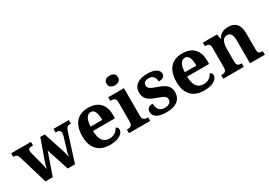

<svg xmlns="http://www.w3.org/2000/svg" viewBox="9 -1621 3478 2482"><g transform="rotate(-30 1748.5 -380.0)"><path d="M71 -430 199 0H308L423 -332L532 0H640L769 -405C790 -469 805 -483 844 -483H857V-536H628V-483H635C679 -483 701 -468 701 -434C701 -423 697 -401 692 -384L648 -238C635 -196 626 -165 621 -133H617C614 -158 602 -202 591 -236L494 -531H429L327 -246C314 -210 300 -166 295 -134H292C287 -165 274 -220 261 -268L227 -397C223 -412 219 -430 219 -441C219 -474 239 -483 279 -483H292V-536H-3V-483H1C40 -483 56 -472 71 -430Z M1162 10C1306 10 1365 -52 1365 -104C1365 -126 1350 -142 1331 -148C1308 -102 1265 -65 1197 -65C1107 -65 1060 -123 1057 -257H1385V-308C1385 -467 1296 -549 1151 -549C993 -549 903 -453 903 -265C903 -91 992 10 1162 10ZM1232 -321H1059C1062 -427 1097 -484 1153 -484C1210 -484 1232 -423 1232 -321Z M1599 -626C1646 -626 1685 -649 1685 -698C1685 -749 1646 -770 1599 -770C1551 -770 1514 -749 1514 -698C1514 -649 1551 -626 1599 -626ZM1445 0H1763V-53H1751C1711 -53 1680 -67 1680 -124V-536H1445V-483H1457C1496 -483 1528 -469 1528 -416V-124C1528 -67 1498 -53 1457 -53H1445Z M2009 10C2149 10 2228 -55 2228 -163C2228 -259 2167 -297 2060 -334C1969 -366 1939 -384 1939 -427C1939 -465 1968 -489 2020 -489C2076 -489 2113 -452 2113 -386C2176 -386 2206 -410 2206 -453C2206 -501 2155 -548 2035 -548C1906 -548 1820 -496 1820 -389C1820 -293 1875 -253 1989 -214C2077 -183 2110 -165 2110 -122C2110 -83 2080 -51 2013 -51C1940 -51 1901 -96 1901 -178C1857 -178 1813 -160 1813 -104C1813 -36 1870 10 2009 10Z M2567 10C2711 10 2770 -52 2770 -104C2770 -126 2755 -142 2736 -148C2713 -102 2670 -65 2602 -65C2512 -65 2465 -123 2462 -257H2790V-308C2790 -467 2701 -549 2556 -549C2398 -549 2308 -453 2308 -265C2308 -91 2397 10 2567 10ZM2637 -321H2464C2467 -427 2502 -484 2558 -484C2615 -484 2637 -423 2637 -321Z M2853 0H3160V-53H3156C3112 -53 3086 -62 3086 -118V-309C3086 -391 3107 -464 3175 -464C3234 -464 3252 -415 3252 -329V0H3474V-53H3470C3425 -53 3404 -62 3404 -124V-356C3404 -491 3346 -549 3240 -549C3162 -549 3118 -520 3087 -465H3082L3069 -536H2858V-483H2862C2906 -483 2933 -474 2933 -418V-122C2933 -62 2904 -53 2859 -53H2853Z"/></g></svg>

Font: Noto Serif Georgian Bold
Style: Regular
Weight: 700
Designer: Monotype Design Team, Akaki Razmadze
Foundry: Google LLC
Version: Version 2.003